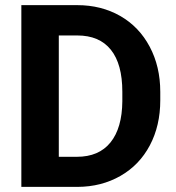

<svg xmlns="http://www.w3.org/2000/svg" viewBox="-20 -731 690 751"><path d="M63.5 0V-710.9H282.2Q376 -710.9 450 -668.7Q523.9 -626.5 565.4 -548.6Q606.9 -470.7 606.9 -371.6V-338.9Q606.9 -239.7 566.2 -162.6Q525.4 -85.4 451.2 -43Q377 -0.5 283.7 0ZM210 -592.3V-117.7H280.8Q366.7 -117.7 412.1 -173.8Q457.5 -230 458.5 -334.5V-372.1Q458.5 -480.5 413.6 -536.4Q368.7 -592.3 282.2 -592.3Z"/></svg>

Font: Vazir UI
Style: Bold-UI
Weight: 700
Designer: Saber Rastikerdar
Foundry: Saber Rastikerdar
Version: Version 30.1.0